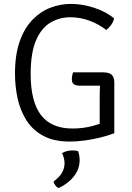

<svg xmlns="http://www.w3.org/2000/svg" viewBox="-20 -715 677 986"><path d="M566 -620.5Q561.5 -601 549.2 -585Q537 -569 525.5 -561Q490.5 -589.5 441.5 -608Q392.5 -626.5 341.5 -626.5Q286 -626.5 239.5 -599.2Q193 -572 165.2 -508.2Q137.5 -444.5 137.5 -335Q137.5 -193 190.5 -124Q243.5 -55 352.5 -55Q407.5 -55 456.2 -68.2Q505 -81.5 528.5 -93.5L567 -31Q536.5 -19 497.2 -9.2Q458 0.5 416.8 6.2Q375.5 12 338.5 12Q256 12 201.5 -17.8Q147 -47.5 115.2 -98Q83.5 -148.5 70.2 -210.5Q57 -272.5 57 -336.5Q57 -434 81.2 -502.5Q105.5 -571 146.8 -613.5Q188 -656 239.2 -675.5Q290.5 -695 344 -695Q402.5 -695 463.8 -675Q525 -655 566 -620.5ZM492 -214.5Q492 -249 493.5 -273.2Q495 -297.5 499 -315L567 -291V-31L492 -29.5ZM507.5 -343.5Q540.5 -343.5 553.8 -330.8Q567 -318 567 -291V-275H388.5Q382.5 -275 373 -276.5Q363.5 -278 356.2 -285.2Q349 -292.5 349 -309Q349 -318 350.8 -327.2Q352.5 -336.5 355 -343.5ZM380.5 61Q384 68 386.5 81.2Q389 94.5 389 107Q389 152.5 359.8 190.2Q330.5 228 281.5 250.5Q272 247.5 264.8 237.8Q257.5 228 255 217Q311.5 177 311.5 123.5Q311.5 110 307.8 96Q304 82 298.5 71.5Q321 57.5 353 57.5Q369 57.5 380.5 61Z"/></svg>

Font: Signika Light
Style: Regular
Weight: 300
Designer: Anna Giedry
Foundry: Anna Giedry
Version: Version 2.000